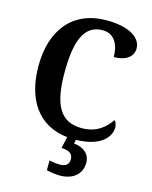

<svg xmlns="http://www.w3.org/2000/svg" viewBox="-139 -813 903 1142"><g transform="rotate(15 313.0 -242.0)"><path d="M342 240C422 240 475 197 475 126C475 73 435 39 375 34L380 10C539 7 587 -67 587 -121C587 -137 581 -155 572 -163C540 -117 490 -66 394 -66C261 -66 211 -163 211 -358C211 -551 250 -661 366 -661C445 -661 470 -589 470 -524C547 -524 588 -559 588 -608C588 -672 517 -724 374 -724C162 -724 51 -575 51 -358C51 -152 144 -11 326 8L310 78C351 81 381 91 381 130C381 164 359 177 324 177C307 177 283 174 260 169V229C283 236 322 240 342 240Z"/></g></svg>

Font: Noto Serif Ethiopic SemiCondensed
Style: Bold
Weight: 700
Width: 4
Designer: Monotype Design Team
Foundry: Monotype Imaging Inc.
Version: Version 2.102